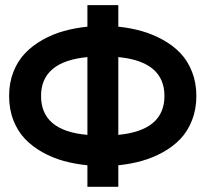

<svg xmlns="http://www.w3.org/2000/svg" viewBox="-20 -720 792 740"><path d="M316.9 0V-83Q268.6 -87.9 225.8 -99.6Q183.1 -111.3 144 -133.1Q105 -154.8 76.7 -184.3Q48.3 -213.9 31.7 -256.3Q15.1 -298.8 15.1 -350.1Q15.1 -400.9 31.7 -443.1Q48.3 -485.4 76.7 -514.9Q105 -544.4 144 -566.4Q183.1 -588.4 226.1 -600.3Q269 -612.3 316.9 -617.2V-700.2H436V-617.2Q483.9 -612.3 526.6 -600.1Q569.3 -587.9 608.4 -566.2Q647.5 -544.4 675.5 -514.9Q703.6 -485.4 720.2 -443.1Q736.8 -400.9 736.8 -350.1Q736.8 -299.3 720.2 -256.8Q703.6 -214.4 675.5 -184.8Q647.5 -155.3 608.4 -133.5Q569.3 -111.8 526.6 -99.9Q483.9 -87.9 436 -83V0ZM138.2 -350.1Q138.2 -215.3 316.9 -200.2V-500Q138.2 -482.9 138.2 -350.1ZM436 -200.2Q613.8 -217.3 613.8 -350.1Q613.8 -482.9 436 -500Z"/></svg>

Font: Cakra Normal
Style: Regular
Weight: 400
Designer: Lucia Kollert, Vojtech Kollert
Foundry: OoM Type
Version: Version 1.000;Glyphs 3.1.1 (3148)